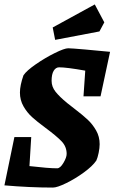

<svg xmlns="http://www.w3.org/2000/svg" viewBox="-22 -838 517 867"><path d="M355 -403 363 -519Q279 -534 245 -534Q230 -534 220.5 -518.5Q211 -503 211 -473Q211 -446 229 -423.5Q247 -401 281 -373L313 -348Q351 -319 373.5 -298Q396 -277 412 -249Q428 -221 428 -187Q428 -170 423.5 -148Q419 -126 413 -113Q396 -88 357 -59.5Q318 -31 277 -11Q236 9 217 9Q112 9 -2 -1L43 -219H119L111 -88Q197 -78 236 -78Q250 -78 264.5 -102.5Q279 -127 279 -143Q279 -176 256 -200Q233 -224 183 -261Q145 -289 122.5 -309.5Q100 -330 84 -358Q68 -386 68 -420Q68 -452 84 -498Q98 -519 140 -548Q182 -577 225.5 -598.5Q269 -620 286 -620Q300 -620 362.5 -614.5Q425 -609 475 -604L432 -403ZM227 -658 216 -714 406 -818 449 -737 427 -696Z"/></svg>

Font: Grenze
Style: Bold Italic
Weight: 700
Italic angle: -10°
Designer: Renata Polastri
Foundry: Omnibus-Type
Version: Version 1.002; ttfautohint (v1.8)